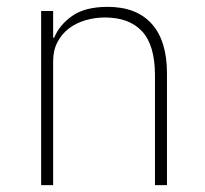

<svg xmlns="http://www.w3.org/2000/svg" viewBox="-20 -540 599 560"><path d="M100 0V-508H135V-430H138Q153 -467 190.5 -493.5Q228 -520 294 -520Q378 -520 422.5 -470.5Q467 -421 467 -326V0H432V-320Q432 -408 394.5 -448.5Q357 -489 286 -489Q257 -489 229.5 -481Q202 -473 181 -457Q160 -441 147.5 -417Q135 -393 135 -361V0Z"/></svg>

Font: IBM Plex Sans KR ExtLt
Style: Regular
Weight: 200
Designer: Mike Abbink; Paul van der Laan; Pieter van Rosmalen; Wujin Sim; Chorong Kim; Dohee Lee;
Foundry: Sandoll Inc.
Version: Version 1.002